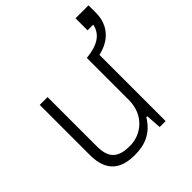

<svg xmlns="http://www.w3.org/2000/svg" viewBox="-195 -853 1005 1005"><g transform="rotate(-45 307.5 -351.0)"><path d="M232 12C305 12 368 -9 415 -86H422L428 0H472V-490C573 -513 615 -581 615 -660V-714H519V-625H561C549 -564 499 -535 419 -526H414V-214C414 -103 332 -40 249 -40C178 -40 124 -60 124 -158V-526H66V-155C66 -31 132 12 232 12Z"/></g></svg>

Font: Archivo ExtraLight
Style: Regular
Weight: 200
Designer: Hector Gatti
Foundry: Omnibus-Type
Version: Version 2.001